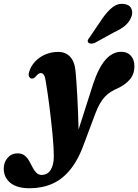

<svg xmlns="http://www.w3.org/2000/svg" viewBox="-132 -756 735 1022"><path d="M363.4 -308Q392.7 -396 429.7 -438.1Q466.8 -480.3 513.6 -480.3Q545.8 -480.3 564.6 -459.4Q583.4 -438.5 583.4 -403.6Q583.4 -361.5 559.3 -333.3Q535.2 -305.1 495.3 -286.4Q475 -277.7 458 -267.1Q441.1 -256.4 426.6 -241.2Q412.1 -225.9 399.2 -203.3Q386.4 -180.7 374.1 -147.9L319.5 -2Q288 88.8 244.8 143.3Q201.7 197.8 146.9 221.9Q92.2 246 25.7 246Q-41.8 246 -77 217.2Q-112.1 188.3 -112.1 140.7Q-112.1 107.9 -91.4 84.1Q-70.7 60.3 -38.5 60.3Q-15.2 60.3 -0.9 71.9Q13.5 83.5 23.2 100.5Q32.9 117.5 41.5 134.8Q50.1 152 61.5 163.6Q72.9 175.2 90.8 175.2Q104.2 175.2 115.9 169.1Q127.7 163 136.1 150.8Q144.6 138.5 149.5 120.1Q154.4 101.8 154.5 76.9Q154.6 56 152.9 26.3Q151.1 -3.3 147.8 -38.7Q144.4 -74 140.2 -112.1Q136 -150.1 131.2 -188.3Q126.3 -226.5 121.2 -261.5Q116.1 -296.5 111.1 -325.5Q108.2 -347.1 101.4 -357.2Q94.6 -367.2 85.6 -367.2Q79.7 -367.2 73.2 -363.3Q66.7 -359.3 57.8 -348.1Q51.9 -341.3 46.1 -339.1Q40.2 -336.8 33.8 -338.2Q27.1 -339.7 22.7 -348.4Q18.2 -357.1 23.5 -374.7Q32.5 -404.3 54.6 -428.1Q76.7 -451.9 108.7 -465.8Q140.7 -479.7 178.3 -479.7Q216.2 -479.7 240.4 -454.8Q264.6 -430 269.8 -379.5Q272.4 -355.5 274.8 -320Q277.3 -284.5 279.5 -242.6Q281.7 -200.6 283.4 -156.7Q285.2 -112.8 286.1 -71.6Q287.1 -30.5 287.4 3.2L265.9 -2.7ZM414 -659.1Q440.6 -697 468.1 -718.2Q495.7 -739.4 528.4 -734.7Q557.8 -731.3 567.2 -709.7Q576.7 -688.1 566.5 -664.4Q555.8 -638.1 534.1 -619.7Q512.4 -601.3 475.2 -584.1L372.3 -527.5Q361.9 -523.6 352.1 -523.8Q342.3 -524.1 338 -529.7Q332.7 -536.5 336.6 -544.5Q340.6 -552.5 347.5 -561Z"/></svg>

Font: Fraunces Wonky
Style: Italic
Weight: 900
Italic angle: -16°
Version: Version 1.000;[b76b70a41]